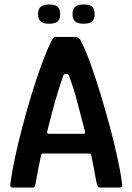

<svg xmlns="http://www.w3.org/2000/svg" viewBox="-20 -838 591 858"><path d="M36 0Q28 0 26.5 -6Q25 -12 28 -29Q34 -74 48 -138.5Q62 -203 81 -275Q100 -347 122 -419Q144 -491 167 -553Q190 -615 211 -657Q215 -664 219.5 -668.5Q224 -673 230 -673H321Q327 -671 332 -668Q337 -665 341 -656Q362 -616 384.5 -553.5Q407 -491 429 -418.5Q451 -346 470.5 -273.5Q490 -201 504 -137Q518 -73 524 -29Q527 -12 525.5 -6Q524 0 515 0H427Q420 0 417.5 -3.5Q415 -7 411 -23Q407 -48 400.5 -81Q394 -114 388 -142Q387 -149 385 -150.5Q383 -152 376 -152H175Q168 -152 166.5 -150.5Q165 -149 163 -142Q157 -114 150.5 -81Q144 -48 140 -23Q137 -7 134.5 -3.5Q132 0 125 0ZM199 -240H352Q358 -240 359.5 -242.5Q361 -245 359 -253Q343 -315 326 -380Q309 -445 288 -500Q286 -507 281 -507H270Q265 -507 262 -499Q252 -469 239 -427.5Q226 -386 214 -340Q202 -294 191 -251Q190 -246 191 -243Q192 -240 199 -240ZM249 -775Q249 -754 238.5 -743Q228 -732 198 -732Q172 -732 161 -743Q150 -754 150 -775Q150 -796 161 -807Q172 -818 198 -818Q228 -818 238.5 -807Q249 -796 249 -775ZM403 -775Q403 -754 393 -743Q383 -732 353 -732Q326 -732 315 -743Q304 -754 304 -775Q304 -796 315 -807Q326 -818 353 -818Q383 -818 393 -807Q403 -796 403 -775Z"/></svg>

Font: Glory Thin SemiBold
Style: Regular
Weight: 600
Version: Version 1.011